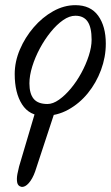

<svg xmlns="http://www.w3.org/2000/svg" viewBox="-20 -436 430 744"><path d="M150 13Q94 13 65.5 -31.5Q37 -76 37 -149Q37 -197 57 -244Q77 -291 110.5 -330Q144 -369 186 -392.5Q228 -416 272 -416Q331 -416 360.5 -375Q390 -334 390 -267Q390 -215 371.5 -165Q353 -115 320.5 -75Q288 -35 244.5 -11Q201 13 150 13ZM63 288Q49 285 46.5 270.5Q44 256 47.5 238Q51 220 54 209L121 -17H197L116 229Q106 257 91.5 273.5Q77 290 63 288ZM164 -33Q185 -33 208.5 -49.5Q232 -66 254.5 -93Q277 -120 295 -153Q313 -186 324 -220Q335 -254 335 -282Q335 -330 319.5 -352.5Q304 -375 272 -375Q249 -375 224.5 -358Q200 -341 176.5 -312Q153 -283 134.5 -248.5Q116 -214 105 -178.5Q94 -143 94 -113Q94 -73 110.5 -53Q127 -33 164 -33Z"/></svg>

Font: Junicode VF
Style: Italic
Weight: 400
Italic angle: -11°
Designer: Peter S. Baker
Version: Version 2.209